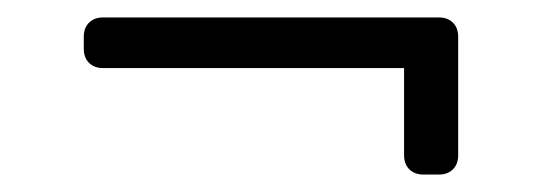

<svg xmlns="http://www.w3.org/2000/svg" viewBox="-20 -370 621 220"><path d="M443 -292H98Q88 -292 82 -298Q76 -304 76 -314V-328Q76 -338 82 -344Q88 -350 98 -350H483Q493 -350 499 -344Q505 -338 505 -328V-192Q505 -182 499 -176Q493 -170 483 -170H465Q455 -170 449 -176Q443 -182 443 -192Z"/></svg>

Font: Rubik
Style: Regular
Weight: 300
Designer: Hubert & Fischer
Foundry: Hubert & Fischer
Version: Version 1.100